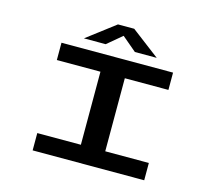

<svg xmlns="http://www.w3.org/2000/svg" viewBox="-123 -1054 1345 1206"><g transform="rotate(15 550.0 -451.5)"><path d="M186.5 0V-112.5H470V-587.5H186.5V-700H912V-587.5H628.5V-112.5H912V0ZM315.5 -763 499.5 -903H605L789 -763H647L552.5 -843L457 -763Z"/></g></svg>

Font: Trispace Expanded SemiBold
Style: Regular
Weight: 600
Width: 7
Designer: Tyler Finck
Foundry: Etcetera Type Company
Version: Version 1.210; ttfautohint (v1.8.3)